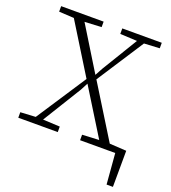

<svg xmlns="http://www.w3.org/2000/svg" viewBox="-152 -786 964 1083"><g transform="rotate(20 329.5 -245.0)"><path d="M28 -641V-674H283V-641L182 -636L342 -376L367 -422L497 -636L395 -641V-674H632V-641L539 -636L356 -354L551 -39L652 -33L651 184H613L598 0H387V-33L488 -38L317 -314L294 -270L151 -38L253 -33V0H16V-33L107 -38L303 -337L118 -636Z"/></g></svg>

Font: Source Serif 4 SmText Light
Style: Regular
Weight: 300
Designer: Frank Grießhammer
Foundry: Adobe
Version: Version 4.005;hotconv 1.1.0;makeotfexe 2.6.0